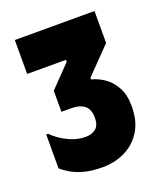

<svg xmlns="http://www.w3.org/2000/svg" viewBox="-90 -480 459 548"><g transform="rotate(-20 139.0 -206.5)"><path d="M102 -182H73V-246L136 -311V-317H18V-420H260V-323L184 -245V-240Q204 -235 223 -222Q242 -209 254.5 -186Q267 -163 267 -129Q267 -83 248 -53Q229 -23 198 -8Q167 7 130 7Q97 7 73.5 0.5Q50 -6 34.5 -15.5Q19 -25 10 -33V-136H16Q21 -130 35 -119.5Q49 -109 70 -100Q91 -91 115 -91Q132 -91 144.5 -100.5Q157 -110 157 -134Q157 -159 143 -170.5Q129 -182 102 -182Z"/></g></svg>

Font: Phudu Light ExtraBold
Style: Regular
Weight: 800
Version: Version 1.005;gftools[0.9.23]